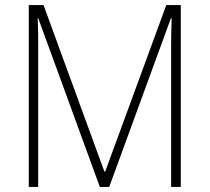

<svg xmlns="http://www.w3.org/2000/svg" viewBox="-20 -734 823 754"><path d="M372 0H409L651 -662H654C653 -617 652 -586 652 -562V0H690V-714H633L393 -60H390L151 -714H93V0H130V-560C130 -589 130 -618 128 -663H130Z"/></svg>

Font: Noto Sans Devanagari UI SemiCondensed ExtraLight
Style: Regular
Weight: 200
Width: 4
Designer: Jelle Bosma - Monotype Design Team
Foundry: Monotype Imaging Inc.
Version: Version 2.004